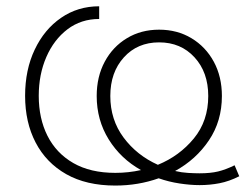

<svg xmlns="http://www.w3.org/2000/svg" viewBox="-20 -573 795 605"><path d="M343.3 11.7Q252 11.7 188.7 -24.2Q125.5 -60.1 92.3 -123.8Q59.1 -187.5 59.1 -271Q59.1 -353 89.4 -416.7Q119.6 -480.5 172.4 -516.8Q225.1 -553.2 292.5 -553.2V-513.2Q235.4 -513.2 192.6 -480.7Q149.9 -448.2 126 -393.3Q102.1 -338.4 102.1 -271Q102.1 -199.7 129.6 -145Q157.2 -90.3 210.9 -59.3Q264.6 -28.3 343.3 -28.3Q384.8 -28.3 424.3 -37.1Q360.4 -72.8 322.5 -133.8Q284.7 -194.8 284.7 -270.5Q284.7 -331.5 310.1 -378.7Q335.4 -425.8 379.9 -452.6Q424.3 -479.5 481.4 -479.5Q538.6 -479.5 583.3 -452.6Q627.9 -425.8 653.6 -378.7Q679.2 -331.5 679.2 -270.5Q679.2 -191.4 638.4 -130.9Q597.7 -70.3 531.7 -34.2Q552.2 -29.3 573 -28.1Q593.8 -26.9 608.9 -26.9Q643.1 -26.9 667.2 -32.7Q691.4 -38.6 719.2 -52.2L733.9 -17.6Q702.1 -1.5 671.6 4.4Q641.1 10.3 608.9 10.3Q579.6 10.3 545.7 5.1Q511.7 0 480 -11.2Q415.5 11.7 343.3 11.7ZM477.5 -53.7Q545.4 -81.5 590.8 -136.7Q636.2 -191.9 636.2 -270.5Q636.2 -345.2 593 -392.3Q549.8 -439.5 481.4 -439.5Q413.1 -439.5 370.4 -392.3Q327.6 -345.2 327.6 -270.5Q327.6 -195.8 369.4 -139.6Q411.1 -83.5 477.5 -53.7Z"/></svg>

Font: Inter Extra Light
Style: Regular
Weight: 200
Designer: Rasmus Andersson
Foundry: rsms
Version: Version 4.000;git-3c8e0fc